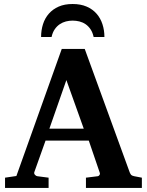

<svg xmlns="http://www.w3.org/2000/svg" viewBox="-20 -929 726 949"><path d="M308.1 -533.2 224.1 -293H394ZM404.8 0V-50.8L463.9 -58.1Q468.8 -59.1 472.2 -64.5Q475.6 -69.8 473.1 -75.2L418.9 -233.9H205.1L149.9 -79.1Q147 -71.3 152.8 -64.9Q158.7 -58.6 164.1 -58.1L220.2 -50.8V0H4.9V-50.8L61 -59.1L285.2 -687H398.9L621.1 -77.1Q625 -67.9 628.7 -64.2Q632.3 -60.5 643.1 -58.1L681.2 -50.8V0ZM442.9 -746.1Q438 -768.6 427.5 -784.2Q417 -799.8 403.1 -809.3Q389.2 -818.8 372.6 -823Q356 -827.1 338.9 -827.1Q322.3 -827.1 305.9 -823Q289.6 -818.8 275.4 -809.3Q261.2 -799.8 250.5 -784.2Q239.7 -768.6 234.9 -746.1H183.1Q183.1 -779.8 192.6 -809.6Q202.1 -839.4 221.7 -861.6Q241.2 -883.8 270.3 -896.5Q299.3 -909.2 338.9 -909.2Q378.4 -909.2 408 -896.5Q437.5 -883.8 457 -861.6Q476.6 -839.4 486.3 -809.6Q496.1 -779.8 496.1 -746.1Z"/></svg>

Font: Charis SIL Viet
Style: Bold
Weight: 700
Foundry: SIL International
Version: Version 5.000